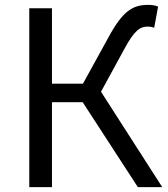

<svg xmlns="http://www.w3.org/2000/svg" viewBox="-20 -767 688 787"><path d="M394 -391 489 -565C532 -645 555 -658 586 -658C593 -658 603 -657 612 -653L628 -740C617 -745 602 -747 587 -747C523 -747 482 -721 423 -611L320 -424H193V-733H100V0H193V-348H319L545 0H645Z"/></svg>

Font: Spoqa Han Sans Neo Regular
Style: Regular
Weight: 400
Designer: [Spoqa Han Sans Neo] Dong-huui Kim  Younghwa Kang  Yujin Lee  [Noto Sans] Ryoko NISHIZUKA  (kana & ideographs); Paul D. 
Foundry: Spoqa (http://www.spoqa-han-sans.com)
Version: Version 1.000